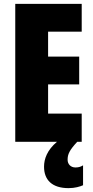

<svg xmlns="http://www.w3.org/2000/svg" viewBox="-20 -734 483 994"><path d="M330 93C330 65 339 44 380 0H403V-146H229V-297H390V-441H229V-570H403V-714H59V0H275C224 43 208 89 208 129C208 198 250 240 335 240C368 240 394 232 410 225V122C400 128 389 133 371 133C345 133 330 115 330 93Z"/></svg>

Font: Noto Sans Telugu ExtraCondensed Black
Style: Regular
Weight: 900
Width: 2
Designer: Jelle Bosma - Monotype Design Team
Foundry: Monotype Imaging Inc.
Version: Version 2.005